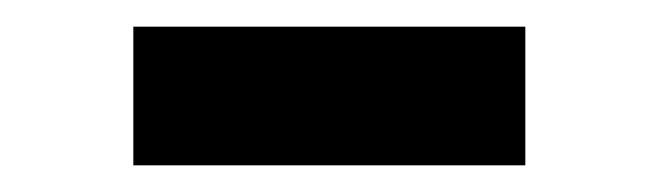

<svg xmlns="http://www.w3.org/2000/svg" viewBox="-20 -368 494 144"><path d="M80 -244V-348H374V-244Z"/></svg>

Font: Biryani DemiBold
Style: Regular
Weight: 600
Designer: Dan Reynolds and Mathieu Réguer
Foundry: Dan Reynolds and Mathieu Réguer
Version: Version 1.003;PS 001.003;hotconv 1.0.70;makeotf.lib2.5.58329